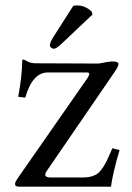

<svg xmlns="http://www.w3.org/2000/svg" viewBox="-20 -696 493 716"><path d="M252.9 -673.8Q258.8 -675.8 267.1 -675.8Q297.9 -675.8 321.8 -652.8L325.2 -642.1L210 -533.2Q190.9 -514.2 180.2 -514.2Q175.3 -514.2 170.7 -518.1Q166 -522 166 -526.9Q166 -536.6 177.2 -555.2ZM113.8 -460 348.1 -459Q386.2 -466.8 399.9 -466.8Q421.9 -466.8 421.9 -457Q421.9 -448.2 402.8 -420.9L154.8 -59.1Q137.7 -34.2 168.9 -34.2H288.1Q328.1 -34.2 347.7 -52Q367.2 -69.8 386.2 -113.8L398.9 -143.1L425.8 -136.2Q399.9 -48.3 394 0H50.8Q35.6 0 36.1 -9.8Q36.1 -15.6 43 -26.9L306.2 -404.8Q320.3 -425.8 304.2 -425.8H158.2Q101.1 -425.8 74.2 -332L47.9 -335Q62 -409.2 63 -471.2Q63 -474.1 66.9 -474.1Q71.8 -473.1 83.3 -466.6Q94.7 -460 113.8 -460Z"/></svg>

Font: Linux Libertine Capitals
Style: Small Caps
Weight: 400
Designer: Philipp H. Poll
Foundry: Philipp H. Poll
Version: Version 5.1.3